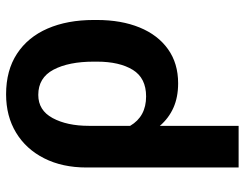

<svg xmlns="http://www.w3.org/2000/svg" viewBox="-104 -474 781 612"><g transform="rotate(-90 286.0 -167.5)"><path d="M58.6 203.1V-281.7Q58.6 -358.9 87.9 -416.7Q117.2 -474.6 169.7 -506.3Q222.2 -538.1 292 -538.1Q368.2 -538.1 421.1 -503.4Q474.1 -468.8 501.5 -405.8Q528.8 -342.8 528.8 -258.8V-248.5Q528.8 -170.9 504.9 -112.5Q481 -54.2 435.8 -22Q390.6 10.3 327.1 10.3Q282.7 10.3 249.3 -4.6Q215.8 -19.5 191.4 -47.9V203.1ZM285.2 -91.8Q343.8 -91.8 369.9 -134.3Q396 -176.8 396 -248.5V-258.8Q396 -338.4 370.4 -387Q344.7 -435.5 290 -435.5Q240.7 -435.5 216.1 -389.6Q191.4 -343.8 191.4 -274.4V-142.6Q221.2 -91.8 285.2 -91.8Z"/></g></svg>

Font: Roboto Slab SemiBold
Style: Regular
Weight: 600
Designer: Google
Version: Version 2.001; ttfautohint (v1.8.3)